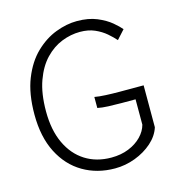

<svg xmlns="http://www.w3.org/2000/svg" viewBox="-116 -890 955 1009"><g transform="rotate(-15 362.0 -385.0)"><path d="M387 15Q290 15 213.8 -29.8Q137.5 -74.5 93.8 -160.2Q50 -246 50 -368Q50 -481.5 81.8 -561Q113.5 -640.5 165 -690Q216.5 -739.5 276.2 -762.2Q336 -785 392 -785Q455 -785 500.8 -765.8Q546.5 -746.5 575.8 -721.8Q605 -697 618.5 -680.5L575 -632.5Q558 -652 532.8 -673.8Q507.5 -695.5 473 -710.8Q438.5 -726 392.5 -726Q343 -726 293.5 -706.5Q244 -687 203.2 -644.5Q162.5 -602 137.8 -533.8Q113 -465.5 113 -368Q113 -266.5 146.8 -194.2Q180.5 -122 241.2 -83.5Q302 -45 383 -45Q435.5 -45 477.5 -62Q519.5 -79 547.2 -107.5Q575 -136 584 -170V-308H508Q471.5 -308 436.5 -309.5Q401.5 -311 378 -316V-376Q401.5 -371.5 438 -369.8Q474.5 -368 512 -368H644V-140Q630 -95.5 590.5 -60.5Q551 -25.5 497.2 -5.2Q443.5 15 387 15Z"/></g></svg>

Font: Junction Light
Style: Regular
Weight: 300
Designer: Caroline Hadilaksono
Foundry: Caroline Hadilaksono, Tyler Finck, The League of Moveable Type
Version: Version 2.000; ttfautohint (v1.8.3)